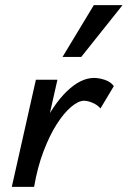

<svg xmlns="http://www.w3.org/2000/svg" viewBox="-20 -729 498 749"><path d="M68 0Q96 -131 141.5 -226Q187 -321 241 -373Q295 -425 347 -425Q366 -425 389 -417.5Q412 -410 424 -393L372 -306Q360 -320 341 -328Q322 -336 308 -336Q286 -336 257.5 -312Q229 -288 201 -244Q173 -200 149.5 -138Q126 -76 113 0ZM26 0 120 -418H204L110 0ZM224 -507 346 -709H458L297 -507Z"/></svg>

Font: Ysabeau SemiBold
Style: Italic
Weight: 600
Italic angle: -12°
Designer: Christian Thalmann (Catharsis Fonts)
Version: Version 2.002